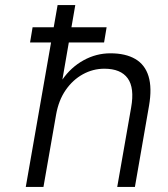

<svg xmlns="http://www.w3.org/2000/svg" viewBox="-20 -740 666 760"><path d="M99 -572 109 -632H402L392 -572ZM82 0 208 -720H278L227 -425Q261 -474 311 -501.5Q361 -529 417 -529Q477 -529 515.5 -506.5Q554 -484 568 -438Q582 -392 570 -322L514 0H444L499 -314Q513 -392 485.5 -430Q458 -468 393 -468Q348 -468 308 -446Q268 -424 240 -383.5Q212 -343 202 -286L152 0Z"/></svg>

Font: DM Sans 11pt Light
Style: Italic
Weight: 300
Italic angle: -10°
Version: Version 4.004;gftools[0.9.30]